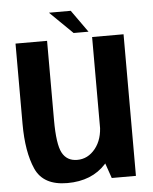

<svg xmlns="http://www.w3.org/2000/svg" viewBox="-52 -756 639 803"><g transform="rotate(-5 267.5 -354.0)"><path d="M385 0H486.5V-594.5H354.5V-88ZM165.5 -595H33V-257.5Q33 -140.5 65.2 -67.8Q97.5 5 198.5 5Q301.5 5 360.8 -60.2Q420 -125.5 420 -200.5L355 -227Q355 -165 324 -126.5Q293 -88 248 -88Q204.5 -88 185 -124.5Q165.5 -161 165.5 -262.5ZM279 -618H341.5L275 -711.5H183.5Z"/></g></svg>

Font: Anybody SemiCondensed SemiBold
Style: Regular
Weight: 600
Width: 4
Version: Version 1.113;gftools[0.9.25]